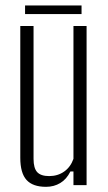

<svg xmlns="http://www.w3.org/2000/svg" viewBox="-20 -698 406 724"><path d="M153.5 6.5Q103.5 6.5 80 -19.5Q56.5 -45.5 56.5 -103V-600H106.5V-99Q106.5 -64 120.2 -49Q134 -34 165.5 -34Q197.5 -34 221.8 -51Q246 -68 257 -99V-600H306.5V0H257V-51.5H245.5Q231 -22 207.2 -7.8Q183.5 6.5 153.5 6.5ZM74.5 -677.5H287.5V-645H74.5Z"/></svg>

Font: Big Shoulders Text ExtraLight
Style: Regular
Weight: 250
Version: Version 2.002